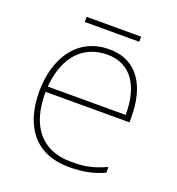

<svg xmlns="http://www.w3.org/2000/svg" viewBox="-120 -736 780 845"><g transform="rotate(20 270.0 -314.0)"><path d="M398 -638H143V-614H398ZM287 -538C133 -538 59 -408 59 -259C59 -104 130 10 296 10C360 10 408 0 459 -23V-50C397 -22 360 -15 296 -15C159 -15 84 -105 86 -266H479V-291C479 -430 422 -538 287 -538ZM287 -513C399 -513 453 -423 452 -291H87C99 -436 175 -513 287 -513Z"/></g></svg>

Font: Noto Sans Arabic Thin
Style: Regular
Weight: 100
Designer: Monotype Design Team, Nadine Chahine, Nizar Qandah and Khaled Hosny
Foundry: Monotype Imaging Inc.
Version: Version 2.012